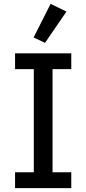

<svg xmlns="http://www.w3.org/2000/svg" viewBox="-20 -974 447 994"><path d="M58 0V-82H155V-616H58V-698H349V-616H252V-82H349V0ZM213 -752 154 -780 242 -954 324 -914Z"/></svg>

Font: IBM Plex Sans Hebrew Text
Style: Regular
Weight: 450
Designer: Mike Abbink, Paul van der Laan, Pieter van Rosmalen, Yanek Iontef
Foundry: Bold Monday
Version: Version 1.2